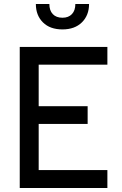

<svg xmlns="http://www.w3.org/2000/svg" viewBox="-20 -933 606 953"><path d="M158 -913H225Q225 -881 242 -863Q259 -845 290 -845Q320 -845 337 -863Q354 -881 354 -913H422Q422 -857 386.5 -822Q351 -787 290 -787Q228 -787 193 -822Q158 -857 158 -913ZM78 -700H513V-612H172V-406H415V-318H172V-89H513V0H78Z"/></svg>

Font: Haskoy Medium
Style: Regular
Weight: 500
Designer: Ertekin Erdin
Foundry: Ertekin Erdin
Version: Version 1.500; ttfautohint (v1.8.3)